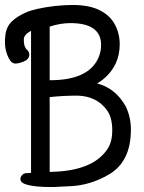

<svg xmlns="http://www.w3.org/2000/svg" viewBox="-61 -737 581 773"><path d="M35 -574Q35 -548 48 -536Q57 -529 57 -516Q56 -498 34 -489Q14 -481 0 -481H-1Q-8 -482 -16 -488Q-41 -521 -41 -568Q-41 -573 -41 -578L-40 -588Q-38 -626 -14 -650Q6 -670 42.5 -686.5Q79 -703 161 -713Q201 -717 231 -717Q299 -717 341 -695.5Q383 -674 402 -637.5Q421 -601 421 -558.5Q421 -516 405 -482Q381 -431 330 -401Q405 -382 446 -307Q446 -307 446 -307Q466 -265 466 -215Q466 -88 380 -36Q301 11 214 13Q160 16 153.5 16Q147 16 147 16Q80 16 49 7Q21 0 21 -17Q21 -24 28 -32Q35 -40 46.5 -40Q58 -40 64 -41V-613Q36 -598 35 -580Q35 -577 35 -574ZM140 -414Q280 -414 326 -487Q346 -519 346 -556Q346 -644 222 -644Q183 -644 139 -630V-414ZM391 -212Q391 -265 369 -294Q329 -349 253 -352Q193 -352 139 -346V-45Q314 -47 373 -139Q391 -168 391 -212Z"/></svg>

Font: Moon Stars Kai HW
Style: Bold
Weight: 700
Designer: GuiWonder
Version: Version 1.101